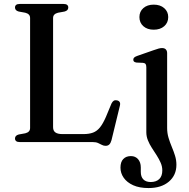

<svg xmlns="http://www.w3.org/2000/svg" viewBox="-20 -720 957 973"><path d="M307 -661.5 274 -655.5Q262 -652.5 255.5 -646Q249 -639.5 249 -628.5V-75.5Q249 -57 260.8 -48.8Q272.5 -40.5 297 -40.5H402.5Q431.5 -40.5 451.5 -48Q471.5 -55.5 486.8 -74.5Q502 -93.5 517 -128L545 -195.5Q550 -205.5 556.5 -209.5Q563 -213.5 572.5 -211.5Q582.5 -209.5 586.5 -202.8Q590.5 -196 587.5 -184L545 -9.5Q541 5 534 12Q527 19 515 19Q505 19 496.2 14.2Q487.5 9.5 477 4.8Q466.5 0 450.5 0H80.5Q67.5 0 61.8 -5Q56 -10 56 -18Q56 -33.5 75 -38.5L108 -44.5Q120 -47.5 126.2 -54Q132.5 -60.5 132.5 -71.5V-628.5Q132.5 -639.5 126.2 -646Q120 -652.5 108 -655.5L75 -661.5Q56 -666.5 56 -682Q56 -690.5 61.8 -695.2Q67.5 -700 80.5 -700H301.5Q314.5 -700 320.2 -695.2Q326 -690.5 326 -682Q326 -666.5 307 -661.5ZM827 -71Q827 -45.5 834 -22Q841 1.5 850.5 24Q860 46.5 867 69Q874 91.5 874 115Q874 168 835.8 200.5Q797.5 233 733 233Q686.5 233 655 218.8Q623.5 204.5 607 181Q590.5 157.5 590.5 129.5Q590.5 100.5 604.8 85.8Q619 71 643.5 71Q666 71 679.8 86.8Q693.5 102.5 693.5 128.5V151Q693.5 176 706.5 189.2Q719.5 202.5 744.5 202.5Q772.5 202 787.5 187Q802.5 172 802.5 143.5Q802.5 123.5 794.2 104.8Q786 86 774 67.2Q762 48.5 749.8 29.8Q737.5 11 729.5 -9Q721.5 -29 721.5 -50V-379Q721.5 -390.5 717.8 -395.5Q714 -400.5 705 -401.5L671.5 -403Q662.5 -404.5 659 -408Q655.5 -411.5 655.5 -417.5Q655.5 -424 659.8 -428.2Q664 -432.5 675 -436.5L758 -465.5Q774.5 -471.5 784.2 -474Q794 -476.5 801 -476.5Q814 -476.5 820.5 -469.5Q827 -462.5 827 -450.5ZM759 -569.5Q726.5 -569.5 706.5 -587.2Q686.5 -605 686.5 -633.5Q686.5 -661.5 706.5 -679Q726.5 -696.5 759 -696.5Q792 -696.5 812.2 -678.8Q832.5 -661 832.5 -633.5Q832.5 -605 812.2 -587.2Q792 -569.5 759 -569.5Z"/></svg>

Font: Fraunces 12pt
Style: Regular
Weight: 400
Version: Version 1.000;[b76b70a41]